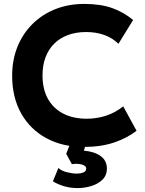

<svg xmlns="http://www.w3.org/2000/svg" viewBox="-20 -735 738 980"><path d="M407.5 15Q299 15 216.5 -29.8Q134 -74.5 88 -156.2Q42 -238 42 -348.5Q42 -429 69 -496Q96 -563 145.5 -612.2Q195 -661.5 262.2 -688.2Q329.5 -715 409.5 -715Q494.5 -715 553.5 -693.5Q612.5 -672 659.5 -633L584.5 -511.5Q554 -541.5 512.2 -556.5Q470.5 -571.5 419.5 -571.5Q367.5 -571.5 326.2 -556Q285 -540.5 256.2 -511.8Q227.5 -483 212.2 -442.2Q197 -401.5 197 -350.5Q197 -280.5 224.2 -231.2Q251.5 -182 302.2 -155.5Q353 -129 423.5 -129Q472.5 -129 519.8 -144Q567 -159 609 -192L677 -67.5Q627.5 -29.5 561 -7.2Q494.5 15 407.5 15ZM376.5 225Q338.5 225 306.2 215.2Q274 205.5 250 190.5L278 122.5Q293.5 137 321.2 144Q349 151 371.5 151Q392 151 406 145Q420 139 420 126Q420 110.5 396.8 104.5Q373.5 98.5 347 103L318 50L345.5 -20H424.5L408 34Q461 38.5 493.2 61.2Q525.5 84 525.5 125.5Q525.5 160.5 502.5 182.5Q479.5 204.5 445.2 214.8Q411 225 376.5 225Z"/></svg>

Font: Geologica SemiBold
Style: Regular
Weight: 600
Designer: Sindre Bremnes, Frode Helland
Foundry: Monokrom Skriftforlag AS
Version: Version 1.010;gftools[0.9.28]